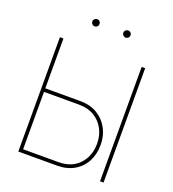

<svg xmlns="http://www.w3.org/2000/svg" viewBox="-159 -1026 1037 1148"><g transform="rotate(20 360.0 -452.5)"><path d="M101.6 -410.2H335Q397.5 -410.2 443.1 -382.6Q488.8 -355 513.4 -308.6Q538.1 -262.2 538.1 -205.6Q538.1 -145.5 513.4 -99.1Q488.8 -52.7 443.1 -26.4Q397.5 0 335 0H88.9V-727.5H111.3V-22.5H335Q419.4 -22.5 467.5 -74Q515.6 -125.5 515.6 -205.6Q515.6 -255.9 493.9 -297.1Q472.2 -338.4 431.9 -363Q391.6 -387.7 335 -387.7H101.6ZM631.3 -727.5V0H608.9V-727.5ZM459.5 -859.4Q449.7 -859.4 442.9 -866.2Q436 -873 436 -882.8Q436 -892.1 442.9 -898.7Q449.7 -905.3 459.5 -905.3Q468.8 -905.3 475.3 -898.7Q481.9 -892.1 481.9 -882.8Q481.9 -873 475.3 -866.2Q468.8 -859.4 459.5 -859.4ZM262.2 -859.4Q252.4 -859.4 245.6 -866.2Q238.8 -873 238.8 -882.8Q238.8 -892.1 245.6 -898.7Q252.4 -905.3 262.2 -905.3Q271.5 -905.3 278.1 -898.7Q284.7 -892.1 284.7 -882.8Q284.7 -873 278.1 -866.2Q271.5 -859.4 262.2 -859.4Z"/></g></svg>

Font: Inter 28pt Thin
Style: Regular
Weight: 250
Designer: Rasmus Andersson
Foundry: rsms
Version: Version 4.001;git-66647c0bb